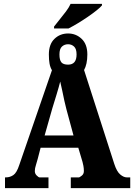

<svg xmlns="http://www.w3.org/2000/svg" viewBox="-20 -978 697 998"><path d="M261 -840Q273 -856 290 -876.5Q307 -897 323 -918.5Q339 -940 347 -958H510V-950Q502 -940 482 -924Q462 -908 436.5 -890.5Q411 -873 384.5 -857Q358 -841 336 -830H261ZM6 0V-56H11Q32 -56 49.5 -68Q67 -80 80 -120L250 -613Q241 -628 237.5 -647.5Q234 -667 234 -695Q234 -748 263 -776Q292 -804 334 -804Q375 -804 404.5 -776Q434 -748 434 -695Q434 -669 429.5 -648.5Q425 -628 417 -614L574 -126Q587 -86 605 -71Q623 -56 639 -56H657V0H348V-56H391Q393 -56 404.5 -64.5Q416 -73 416 -89Q416 -103 413.5 -116Q411 -129 409 -136L387 -210H191L176 -152Q173 -139 167 -121Q161 -103 161 -89Q161 -75 171 -65.5Q181 -56 185 -56H232V0ZM334 -642Q378 -642 378 -695Q378 -724 365 -736Q352 -748 334 -748Q315 -748 302 -736Q289 -724 289 -695Q289 -666 299 -654Q309 -642 334 -642ZM212 -274H362L325 -411Q320 -429 314.5 -454.5Q309 -480 303.5 -507Q298 -534 293 -554Q286 -526 273.5 -485Q261 -444 252 -415Z"/></svg>

Font: Noto Serif ExtraCondensed Black
Style: Regular
Weight: 900
Width: 2
Designer: Monotype Design Team
Foundry: Monotype Imaging Inc.
Version: Version 2.015; ttfautohint (v1.8.4.7-5d5b)